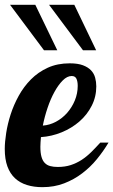

<svg xmlns="http://www.w3.org/2000/svg" viewBox="-33 -772 471 798"><path d="M418 -179.2Q397 -144 369.9 -110.8Q342.8 -77.6 308.8 -51.8Q274.9 -25.9 233.6 -10Q192.4 5.9 143.1 5.9Q107.4 5.9 78.6 -3.2Q49.8 -12.2 29.3 -31.2Q8.8 -50.3 -2.2 -80.3Q-13.2 -110.4 -13.2 -152.8Q-13.2 -181.6 -7.3 -219.2Q-1.5 -256.8 11.2 -296.4Q23.9 -335.9 44.9 -374Q65.9 -412.1 95.7 -442.1Q125.5 -472.2 165.5 -490.5Q205.6 -508.8 256.8 -508.8Q290.5 -508.8 311.8 -500.7Q333 -492.7 345.5 -479.5Q357.9 -466.3 362.5 -449Q367.2 -431.6 367.2 -413.1Q367.2 -369.6 348.1 -332.3Q329.1 -294.9 297.1 -267.1Q265.1 -239.3 223.6 -222.2Q182.1 -205.1 137.2 -202.1Q136.2 -190.9 135.5 -180.9Q134.8 -170.9 134.8 -162.1Q134.8 -136.7 139.4 -120.4Q144 -104 153.1 -94.7Q162.1 -85.4 175.5 -81.8Q189 -78.1 207 -78.1Q236.8 -78.1 261 -85.9Q285.2 -93.8 306.2 -107.4Q327.1 -121.1 345.9 -139.6Q364.7 -158.2 383.8 -179.2ZM145 -250Q173.3 -252 199.7 -266.1Q226.1 -280.3 246.1 -303Q266.1 -325.7 278.1 -354.7Q290 -383.8 290 -415Q290 -433.6 284.7 -444.8Q279.3 -456.1 265.1 -456.1Q246.1 -456.1 227.8 -437.7Q209.5 -419.4 193.4 -390.1Q177.2 -360.8 164.8 -324Q152.3 -287.1 145 -250ZM366.7 -563H312L170.9 -752H275.9ZM205.1 -563H149.9L8.8 -752H113.8Z"/></svg>

Font: Lobster
Style: Regular
Weight: 400
Designer: Pablo Impallari
Foundry: Pablo Impallari
Version: Version 1.007; ttfautohint (v1.1) -l 8 -r 50 -G 50 -x 14 -D 